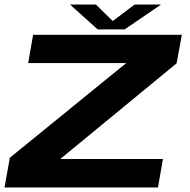

<svg xmlns="http://www.w3.org/2000/svg" viewBox="-34 -829 838 849"><path d="M-14 0H664.5L686.5 -126H232.5L747 -549L770 -675H112.5L90.5 -550H524L9.5 -131.5ZM398 -699H517L678.5 -809H561.5L464.5 -736L390 -809H275.5Z"/></svg>

Font: Anybody Expanded
Style: Bold Italic
Weight: 700
Width: 7
Italic angle: -10°
Version: Version 1.113;gftools[0.9.25]